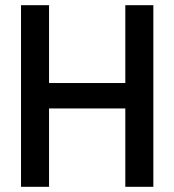

<svg xmlns="http://www.w3.org/2000/svg" viewBox="-20 -720 672 740"><path d="M61 0V-700H169V-400H463V-700H571V0H463V-302H169V0Z"/></svg>

Font: Space Grotesk Frontify Medium
Style: Regular
Weight: 500
Designer: Florian Karsten
Version: Version 2.000